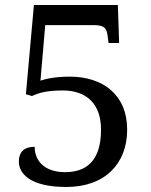

<svg xmlns="http://www.w3.org/2000/svg" viewBox="-20 -734 599 764"><path d="M244 10C397 10 486 -82 486 -218C486 -359 387 -429 258 -429C199 -429 161 -420 141 -413L160 -634H354C396 -634 404 -621 408 -593L412 -563H454L449 -714H115L83 -359L107 -352C132 -363 161 -374 230 -374C322 -374 382 -323 382 -218C382 -91 321 -49 239 -49C158 -49 118 -93 118 -150C75 -150 55 -128 55 -91C55 -46 96 10 244 10Z"/></svg>

Font: Noto Serif
Style: Regular
Weight: 400
Designer: Monotype Design Team
Foundry: Monotype Imaging Inc.
Version: Version 2.015